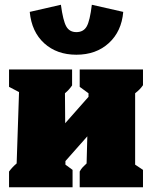

<svg xmlns="http://www.w3.org/2000/svg" viewBox="-20 -787 642 807"><path d="M18 0V-66Q32 -85 50 -100L60 -400L18 -422V-495H283V-428Q271 -410 253 -395L254 -269L352 -380V-395L315 -422V-495H581V-429Q570 -412 548 -395V-95L581 -73V0H315V-66Q320 -76 328 -84.5Q336 -93 344 -100L347 -214L255 -110V-95L285 -73V0ZM301 -557Q219 -557 166 -605Q113 -653 105 -737L236 -767Q245 -700 258.5 -676Q272 -652 301 -652Q331 -652 344.5 -676Q358 -700 366 -767L498 -737Q491 -655 437.5 -606Q384 -557 301 -557Z"/></svg>

Font: Piazzolla Black
Style: Regular
Weight: 900
Designer: Juan Pablo del Peral
Foundry: Huerta Tipografica
Version: Version 1.330